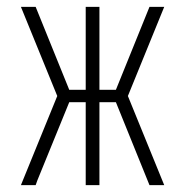

<svg xmlns="http://www.w3.org/2000/svg" viewBox="-20 -540 540 560"><path d="M41 0 147 -260 41 -520H84L182 -278H230V-520H270V-278H318L416 -520H459L353 -260L459 0H416L318 -242H270V0H230V-242H182L89 -14L84 0Z"/></svg>

Font: Iosevka Extralight
Style: Regular
Weight: 200
Monospace: yes
Designer: Belleve Invis
Foundry: Belleve Invis
Version: Version 32.0.1; ttfautohint (v1.8.4)